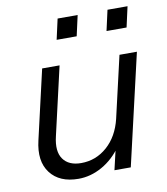

<svg xmlns="http://www.w3.org/2000/svg" viewBox="-82 -789 753 868"><g transform="rotate(-10 294.5 -355.0)"><path d="M209 10Q122 10 80 -45Q38 -100 60 -193L133 -510H213L141 -197Q125 -130 150.5 -94Q176 -58 233 -58Q301 -58 352.5 -103.5Q404 -149 423 -228L408 -103Q370 -49 317.5 -19.5Q265 10 209 10ZM375 0 403 -120H398L488 -510H568L450 0ZM449 -626 470 -720H562L541 -626ZM220 -626 241 -720H333L312 -626Z"/></g></svg>

Font: Instrument Sans
Style: Italic
Weight: 400
Italic angle: -13°
Designer: Rodrigo Fuenzalida
Foundry: fragTYPE
Version: Version 1.000;gftools[0.9.28]